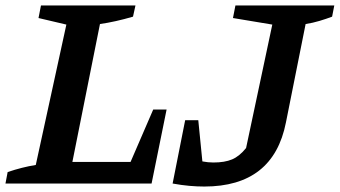

<svg xmlns="http://www.w3.org/2000/svg" viewBox="-41 -672 1244 703"><path d="M520 -271H569L514 0H-21L-13 -42Q40 -60 90 -68L202 -582L100 -606L109 -652H455L446 -611Q381 -592 325 -584L224 -79H437ZM591 0 637 -232H685L700 -81Q721 -77 740 -77Q782 -77 809 -88.5Q836 -100 860 -130L956 -582L812 -606L821 -652H1183L1175 -611Q1154 -603 1129 -595.5Q1104 -588 1078 -584L1006 -224Q960 11 707 11Q681 11 652.5 8.5Q624 6 591 0Z"/></svg>

Font: Piazzolla SemiBold
Style: Italic
Weight: 600
Italic angle: -11.3°
Designer: Juan Pablo del Peral
Foundry: Huerta Tipografica
Version: Version 1.330